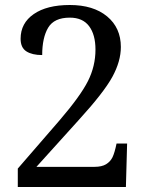

<svg xmlns="http://www.w3.org/2000/svg" viewBox="-20 -744 599 764"><path d="M50.8 -73.2 217.8 -266.1Q300.3 -362.3 330.1 -421.6Q359.9 -481 359.9 -546.9Q359.9 -606 334.5 -639.9Q309.1 -673.8 257.8 -673.8Q195.3 -673.8 171.6 -633.8Q147.9 -593.8 147.9 -524.9Q107.9 -524.9 85 -539.6Q62 -554.2 62 -589.8Q62 -651.9 114.3 -688Q166.5 -724.1 257.8 -724.1Q351.6 -724.1 406.2 -678.7Q460.9 -633.3 460.9 -557.1Q460.9 -500 427 -438Q393.1 -376 293.9 -267.1L125 -80.1H356Q384.8 -80.1 401.9 -90.3Q418.9 -100.6 427.5 -117.9Q436 -135.3 443.8 -172.9H485.8L481 0H50.8Z"/></svg>

Font: Noto Serif Kannada
Style: Regular
Weight: 400
Designer: Indian Type Foundry
Foundry: Monotype Imaging Inc.
Version: Version 1.01